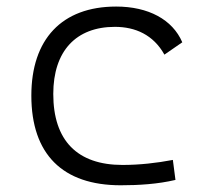

<svg xmlns="http://www.w3.org/2000/svg" viewBox="-20 -547 626 577"><path d="M342.8 9.8C396.5 9.8 454.1 6.3 507.3 -6.3L499.5 -66.4C450.7 -57.1 399.4 -51.3 348.1 -51.3C212.4 -51.3 140.1 -124.5 140.1 -264.6C140.1 -393.6 208.5 -466.3 325.2 -466.3C386.7 -466.3 440.9 -442.4 474.1 -382.8L527.8 -419.9C498.5 -488.3 425.8 -527.3 329.1 -527.3C165.5 -527.3 74.2 -428.7 74.2 -259.8C74.2 -83.5 168 9.8 342.8 9.8Z"/></svg>

Font: Cascadia Code Light
Style: Regular
Weight: 300
Monospace: yes
Designer: Aaron Bell
Foundry: Saja Typeworks
Version: Version 2404.023